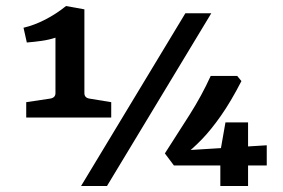

<svg xmlns="http://www.w3.org/2000/svg" viewBox="-20 -617 938 637"><path d="M260 -308Q260 -293 276 -290L349 -278V-227H67V-278L147 -290Q164 -293 164 -308V-492Q143 -485 118.5 -481.5Q94 -478 69 -476L58 -525Q93 -533 130 -552Q167 -571 199 -597L260 -586ZM249 0 595 -573H681L335 0ZM527 -108Q569 -173 609.5 -237Q650 -301 679 -365H767L781 -348Q746 -280 713 -233Q680 -186 649.5 -154.5Q619 -123 591 -102L573 -117L865 -135V-68H557ZM711 -114 728 -211H803V0H711Z"/></svg>

Font: Yrsa
Style: Regular
Weight: 400
Designer: Anna Giedrys (Yrsa+Rasa design), David Brezina (Yrsa art-direction, Rasa art-direction, design)
Foundry: Rosetta Type Foundry
Version: Version 2.004